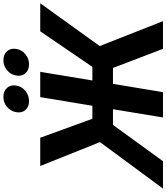

<svg xmlns="http://www.w3.org/2000/svg" viewBox="19 -1042 986 1138"><g transform="rotate(-90 512.0 -473.0)"><path d="M655.3 -727.5 604 -418.5H684.6L895.5 -727.5H1061.5L808.1 -375L955.6 0H791.5L678.2 -296.4H584L534.7 0H384.8L433.6 -296.4H340.8L125.5 0H-36.6L238.8 -373.5L97.2 -727.5H264.6L377 -418.5H454.1L505.4 -727.5ZM699.7 -793.9Q665.5 -793.9 646.5 -815.4Q627.4 -836.9 633.3 -869.6Q638.7 -902.3 664.6 -924.1Q690.4 -945.8 724.6 -945.8Q758.3 -945.8 777.6 -924.1Q796.9 -902.3 791 -869.6Q785.6 -836.9 759.5 -815.4Q733.4 -793.9 699.7 -793.9ZM481.9 -793.9Q447.8 -793.9 429 -815.4Q410.2 -836.9 416 -869.6Q421.4 -902.3 447.3 -924.1Q473.1 -945.8 506.8 -945.8Q541 -945.8 560.3 -924.1Q579.6 -902.3 573.7 -869.6Q568.4 -836.9 542.2 -815.4Q516.1 -793.9 481.9 -793.9Z"/></g></svg>

Font: Inter Display
Style: Bold Italic
Weight: 700
Italic angle: -9.39999°
Designer: Rasmus Andersson
Foundry: rsms
Version: Version 4.000;git-a52131595